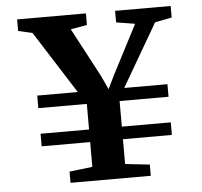

<svg xmlns="http://www.w3.org/2000/svg" viewBox="-53 -798 895 852"><g transform="rotate(-5 395.0 -371.5)"><path d="M113.5 -398.5H294L117 -677L54 -691.5V-743H360.5V-691.5L287.5 -678.5L402.5 -461.5L431.5 -399.5L462 -462L574 -678L490.5 -691.5V-743H738V-691.5L663 -677L501 -398.5H693.5V-342.5H475.5V-228.5H693.5V-172.5H475.5V-62L584.5 -50V0H227V-50L329.5 -62V-172.5H113.5V-228.5H329.5V-342.5H113.5Z"/></g></svg>

Font: Merriweather Text
Style: Bold
Weight: 700
Designer: Eben Sorkin
Foundry: Eben Sorkin
Version: Version 2.100